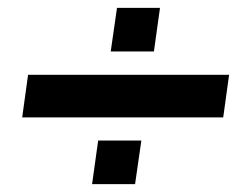

<svg xmlns="http://www.w3.org/2000/svg" viewBox="-20 -501 640 489"><path d="M36.5 -202 51.5 -310.5H563.5L548.5 -202ZM214.5 -32 230 -143H340L324 -32ZM262 -370 278 -481H387.5L372 -370Z"/></svg>

Font: Chivo Mono Medium
Style: Italic
Weight: 500
Italic angle: -8.05°
Monospace: yes
Designer: Hector Gatti
Foundry: Omnibus-Type
Version: Version 1.008